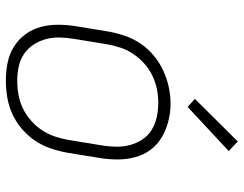

<svg xmlns="http://www.w3.org/2000/svg" viewBox="-106 -698 813 640"><g transform="rotate(90 300.0 -378.5)"><path d="M248 8Q218 8 189 2Q160 -4 136 -19Q112 -34 95 -57Q78 -80 70.5 -107.5Q63 -135 63 -165.5Q63 -196 68 -226L86 -336Q91 -363 100.5 -390.5Q110 -418 126.5 -442Q143 -466 166.5 -485.5Q190 -505 216.5 -517Q243 -529 270.5 -535Q298 -541 327 -541Q356 -541 385 -533.5Q414 -526 438.5 -511.5Q463 -497 480 -474Q497 -451 504.5 -423Q512 -395 512 -365Q512 -335 507 -304L489 -194Q484 -167 474.5 -139.5Q465 -112 448.5 -88Q432 -64 409 -44.5Q386 -25 359 -13Q332 -1 304 3.5Q276 8 248 8ZM249 -30Q249 -30 249 -30Q249 -30 249 -30Q273 -30 296 -34Q319 -38 341 -48.5Q363 -59 382 -75.5Q401 -92 414.5 -112.5Q428 -133 435.5 -155.5Q443 -178 447 -201L465 -311Q469 -335 469.5 -359Q470 -383 464 -405.5Q458 -428 445.5 -447Q433 -466 413.5 -478Q394 -490 371 -495Q348 -500 323 -500Q300 -500 277.5 -495.5Q255 -491 233 -480.5Q211 -470 192.5 -453.5Q174 -437 160.5 -417Q147 -397 139.5 -374.5Q132 -352 128 -329L110 -219Q106 -195 105.5 -171Q105 -147 111 -125Q117 -103 129.5 -84Q142 -65 160.5 -52.5Q179 -40 202 -35Q225 -30 249 -30ZM337 -598 310 -622 452 -765 484 -735Z"/></g></svg>

Font: Iosevka Curly XLtExObl
Style: Regular
Weight: 200
Width: 7
Italic angle: -9°
Monospace: yes
Designer: Belleve Invis
Foundry: Belleve Invis
Version: Version 11.0.1; ttfautohint (v1.8.3)